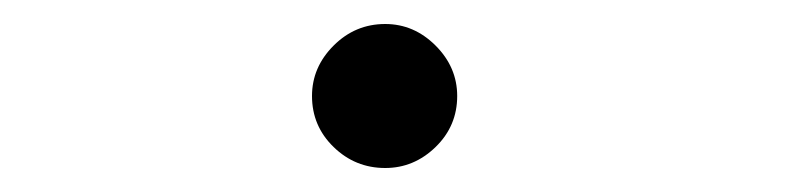

<svg xmlns="http://www.w3.org/2000/svg" viewBox="-20 -129 665 160"><path d="M301 11Q276 11 258 -6.5Q240 -24 240 -49Q240 -73 258 -91Q276 -109 301 -109Q325 -109 343 -91Q361 -73 361 -49Q361 -24 343 -6.5Q325 11 301 11Z"/></svg>

Font: Inconsolata Expanded Thin
Style: Regular
Weight: 100
Width: 7
Monospace: yes
Designer: Raph Levien, Cyreal, Brenton Simpson
Foundry: Raph Levien, Cyreal, Google
Version: Version 3.100; ttfautohint (v1.8.4.7-5d5b)